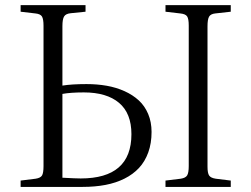

<svg xmlns="http://www.w3.org/2000/svg" viewBox="-20 -734 987 754"><path d="M61 0V-24.9L120.1 -32.2Q139.2 -35.2 145 -44.9Q150.9 -54.7 150.9 -82V-632.8Q150.9 -659.2 144.8 -669.2Q138.7 -679.2 119.1 -681.2L61 -688V-713.9H315.9V-688L257.8 -682.1Q238.3 -680.2 231.7 -669.4Q225.1 -658.7 225.1 -630.9V-397.9Q262.2 -403.8 319.8 -403.8Q361.8 -403.8 399.2 -397.2Q436.5 -390.6 469 -376Q501.5 -361.3 524.9 -339.8Q548.3 -318.4 561.8 -286.6Q575.2 -254.9 575.2 -215.8Q575.2 -171.4 562.3 -135.5Q549.3 -99.6 525.9 -74.5Q502.4 -49.3 468.8 -32.5Q435.1 -15.6 394 -7.8Q353 0 304.2 0ZM629.9 0V-24.9L689.9 -32.2Q709 -35.2 715.1 -45.4Q721.2 -55.7 721.2 -82V-633.8Q721.2 -660.2 714.8 -669.7Q708.5 -679.2 688 -681.2L629.9 -688V-713.9H886.2V-688L825.2 -681.2Q807.1 -679.2 801 -668.5Q794.9 -657.7 794.9 -630.9V-79.1Q794.9 -54.2 801.3 -44.7Q807.6 -35.2 827.1 -32.2L886.2 -24.9V0ZM225.1 -36.1Q276.4 -33.2 296.9 -33.2Q496.1 -33.2 496.1 -207Q496.1 -289.1 447.5 -330.1Q398.9 -371.1 309.1 -371.1Q257.8 -371.1 225.1 -365.2Z"/></svg>

Font: Literata Light
Style: Regular
Weight: 300
Designer: Latin by Veronika Burian and Jose Scaglione. Greek by Irene Vlachou. Cyrillic by Vera Evstafieva.
Foundry: TypeTogether
Version: Version 3.021